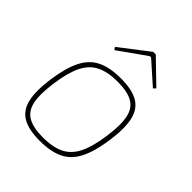

<svg xmlns="http://www.w3.org/2000/svg" viewBox="-198 -819 952 952"><g transform="rotate(45 278.5 -343.0)"><path d="M304 -492Q382 -492 425 -467Q468 -442 481 -386.5Q494 -331 481 -238Q468 -146 440.5 -91Q413 -36 364 -12Q315 12 238 12Q160 12 117 -13Q74 -38 61 -93.5Q48 -149 61 -242Q74 -334 101.5 -389Q129 -444 178 -468Q227 -492 304 -492ZM304 -469Q236 -469 192 -447.5Q148 -426 123 -375.5Q98 -325 86 -238Q74 -152 84.5 -102.5Q95 -53 132.5 -32Q170 -11 238 -11Q306 -11 350 -32.5Q394 -54 419 -104.5Q444 -155 456 -242Q468 -328 457.5 -377.5Q447 -427 409.5 -448Q372 -469 304 -469ZM342 -698 463 -581 451 -569 336 -671H327L182 -568L172 -581L324 -698Z"/></g></svg>

Font: Exo 2 Thin
Style: Italic
Weight: 250
Italic angle: -8°
Designer: Natanael Gama
Foundry: Natanael Gama
Version: Version 2.010